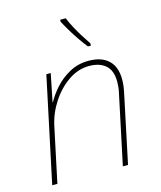

<svg xmlns="http://www.w3.org/2000/svg" viewBox="-114 -849 781 932"><g transform="rotate(-15 276.5 -383.0)"><path d="M32 0 144 -528H166L138 -389H140Q157 -421 187.5 -455.5Q218 -490 261.5 -514Q305 -538 358 -538Q423 -538 458 -505Q493 -472 493 -408Q493 -379 485 -342L413 0H387L460 -345Q464 -362 465.5 -376.5Q467 -391 467 -404Q467 -460 437 -486.5Q407 -513 354 -513Q299 -513 249.5 -479Q200 -445 164.5 -390.5Q129 -336 116 -274L58 0ZM374 -606Q359 -624 339.5 -652.5Q320 -681 303 -709.5Q286 -738 277 -756V-766H305Q315 -741 330.5 -712.5Q346 -684 362 -659Q378 -634 389 -618V-606Z"/></g></svg>

Font: Noto Sans Thin
Style: Italic
Weight: 100
Italic angle: -12°
Designer: Monotype Design Team
Foundry: Monotype Imaging Inc.
Version: Version 2.013; ttfautohint (v1.8.4.7-5d5b)